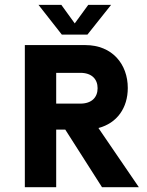

<svg xmlns="http://www.w3.org/2000/svg" viewBox="-20 -784 615 804"><path d="M346.2 -639.2 445.3 -763.7H349.6L293 -686L236.8 -763.7H141.1L238.8 -639.2ZM392.1 -248C470.7 -268.1 515.1 -333 515.1 -415.5C515.1 -515.1 450.2 -595.2 337.4 -595.2H84V0H215.3V-241.2H253.4L407.2 0H561.5ZM316.4 -350.1H215.3V-479H316.4C364.3 -479 388.7 -452.6 388.7 -414.6C388.7 -377 364.7 -350.1 316.4 -350.1Z"/></svg>

Font: Now ExtraBold
Style: Regular
Weight: 800
Designer: Alfredo Marco Pradil
Foundry: Alfredo Marco Pradil
Version: Version 1.200;hotconv 1.0.109;makeotfexe 2.5.65596